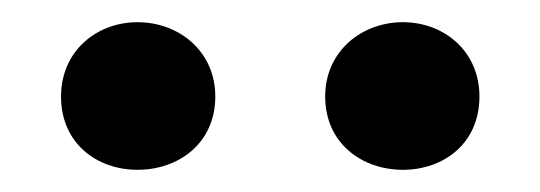

<svg xmlns="http://www.w3.org/2000/svg" viewBox="-20 -820 487 173"><path d="M104 -667C141 -667 174 -691 174 -733C174 -774 141 -800 104 -800C67 -800 35 -774 35 -733C35 -691 67 -667 104 -667ZM343 -667C380 -667 412 -691 412 -733C412 -774 380 -800 343 -800C306 -800 273 -774 273 -733C273 -691 306 -667 343 -667Z"/></svg>

Font: Noto Serif JP
Style: Bold
Weight: 700
Designer: Ryoko NISHIZUKA 西塚涼子 (kana & ideographs); Frank Grießhammer (Latin, Greek & Cyrillic); Wenlong ZHANG 张文龙 (bopomofo); San
Foundry: Adobe
Version: Version 2.001;hotconv 1.1.0;makeotfexe 2.6.0